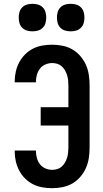

<svg xmlns="http://www.w3.org/2000/svg" viewBox="-20 -977 540 1005"><path d="M253 8Q227 8 201.5 3.5Q176 -1 153 -12.5Q130 -24 111.5 -42.5Q93 -61 81 -83.5Q69 -106 63 -131.5Q57 -157 57 -183V-189H168V-186Q168 -168 173 -150Q178 -132 189 -117.5Q200 -103 217.5 -95.5Q235 -88 253 -88Q267 -88 280 -92Q293 -96 303 -105Q313 -114 320 -126Q327 -138 331 -151Q335 -164 336.5 -177.5Q338 -191 338 -205V-320H193V-416H338V-530Q338 -544 336.5 -557.5Q335 -571 331 -584Q327 -597 320 -609Q313 -621 303 -630Q293 -639 280 -643Q267 -647 253 -647Q235 -647 217.5 -639.5Q200 -632 189 -617.5Q178 -603 173 -585Q168 -567 168 -549V-546H57V-552Q57 -578 63 -603.5Q69 -629 81 -651.5Q93 -674 111.5 -692.5Q130 -711 153 -722.5Q176 -734 201.5 -738.5Q227 -743 253 -743Q280 -743 307.5 -737.5Q335 -732 358.5 -718.5Q382 -705 400.5 -683.5Q419 -662 430 -637Q441 -612 445 -584.5Q449 -557 449 -530V-205Q449 -178 445 -150.5Q441 -123 430 -98Q419 -73 400.5 -51.5Q382 -30 358.5 -16.5Q335 -3 307.5 2.5Q280 8 253 8ZM350 -813Q335 -813 321 -817Q307 -821 296.5 -831.5Q286 -842 282 -856Q278 -870 278 -885Q278 -900 282 -914Q286 -928 296.5 -938.5Q307 -949 321 -953Q335 -957 350 -957Q365 -957 379 -953Q393 -949 403.5 -938.5Q414 -928 418 -914Q422 -900 422 -885Q422 -870 418 -856Q414 -842 403.5 -831.5Q393 -821 379 -817Q365 -813 350 -813ZM150 -813Q135 -813 121 -817Q107 -821 96.5 -831.5Q86 -842 82 -856Q78 -870 78 -885Q78 -900 82 -914Q86 -928 96.5 -938.5Q107 -949 121 -953Q135 -957 150 -957Q165 -957 179 -953Q193 -949 203.5 -938.5Q214 -928 218 -914Q222 -900 222 -885Q222 -870 218 -856Q214 -842 203.5 -831.5Q193 -821 179 -817Q165 -813 150 -813Z"/></svg>

Font: Iosevka Term Curly
Style: Bold
Weight: 700
Designer: Belleve Invis
Foundry: Belleve Invis
Version: Version 32.3.0